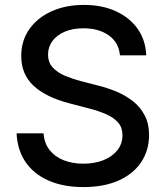

<svg xmlns="http://www.w3.org/2000/svg" viewBox="-20 -758 682 790"><path d="M323.2 11.7Q240.7 11.7 179.9 -14.9Q119.1 -41.5 85.2 -91.3Q51.3 -141.1 48.3 -209.5H159.2Q162.1 -168.5 184.1 -140.6Q206.1 -112.8 242.2 -98.6Q278.3 -84.5 322.8 -84.5Q369.6 -84.5 406 -99.1Q442.4 -113.8 463.1 -140.1Q483.9 -166.5 483.9 -201.7Q483.9 -232.9 466.6 -253.2Q449.2 -273.4 418.2 -287.4Q387.2 -301.3 345.7 -312L261.2 -334Q167.5 -358.9 117.4 -405.8Q67.4 -452.6 67.4 -527.8Q67.4 -590.8 100.8 -638.2Q134.3 -685.5 192.6 -711.7Q251 -737.8 325.2 -737.8Q400.9 -737.8 458 -711.2Q515.1 -684.6 547.4 -637.9Q579.6 -591.3 581.5 -530.3H473.6Q468.8 -583 427.7 -612.3Q386.7 -641.6 323.2 -641.6Q279.3 -641.6 246.6 -627.7Q213.9 -613.8 195.8 -589.4Q177.7 -564.9 177.7 -533.7Q177.7 -501 197.3 -480Q216.8 -459 247.3 -446.3Q277.8 -433.6 310.5 -424.8L382.8 -406.2Q421.9 -396.5 459.5 -380.9Q497.1 -365.2 527.3 -341.3Q557.6 -317.4 575.4 -283.2Q593.3 -249 593.3 -202.1Q593.3 -139.6 561.3 -91.3Q529.3 -43 468.8 -15.6Q408.2 11.7 323.2 11.7Z"/></svg>

Font: Inter 18pt Medium
Style: Regular
Weight: 500
Designer: Rasmus Andersson
Foundry: rsms
Version: Version 4.001;git-66647c0bb